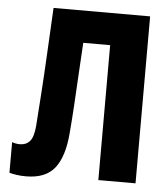

<svg xmlns="http://www.w3.org/2000/svg" viewBox="-52 -760 704 818"><g transform="rotate(5 300.0 -351.5)"><path d="M89 11Q65 11 47 8Q29 5 18 2V-129Q34 -123 52 -123Q78 -123 94 -141Q110 -159 114 -208Q119 -278 124 -352Q129 -426 133.5 -514.5Q138 -603 144 -714H557V0H398V-577H283Q278 -496 274.5 -431Q271 -366 267.5 -308Q264 -250 259 -190Q251 -88 212 -38.5Q173 11 89 11Z"/></g></svg>

Font: Noto Sans Mono ExtraBold
Style: Regular
Weight: 800
Designer: Monotype Design Team
Foundry: Monotype Imaging Inc.
Version: Version 2.014